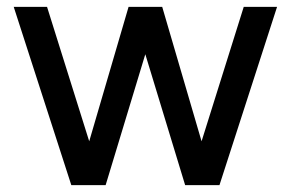

<svg xmlns="http://www.w3.org/2000/svg" viewBox="-20 -540 848 560"><path d="M188 0 20 -520H117.2L240.2 -127.9L355 -520H453.1L567.9 -127.9L690.9 -520H788.1L620.1 0H520L403.8 -381.8L288.1 0Z"/></svg>

Font: Aldrich [RUS by Daymarius]
Style: Regular
Weight: 400
Designer: Matthew Desmond
Foundry: Matthew Desmond
Version: Version 1.002 August 24, 2018